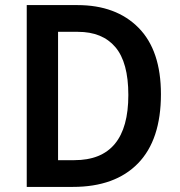

<svg xmlns="http://www.w3.org/2000/svg" viewBox="-20 -785 707 754"><path d="M612 -415Q612 -236 522 -143.5Q432 -51 266 -51H85V-765H284Q436 -765 524 -676Q612 -587 612 -415ZM484 -412Q484 -540 433 -600Q382 -660 286 -660H208V-156H272Q484 -156 484 -412Z"/></svg>

Font: Noto Sans Tamil UI SemiCondensed SemiBold
Style: Regular
Weight: 600
Width: 4
Designer: Jelle Bosma - Monotype Design Team
Foundry: Monotype Imaging Inc.
Version: Version 2.004; ttfautohint (v1.8.4.7-5d5b)